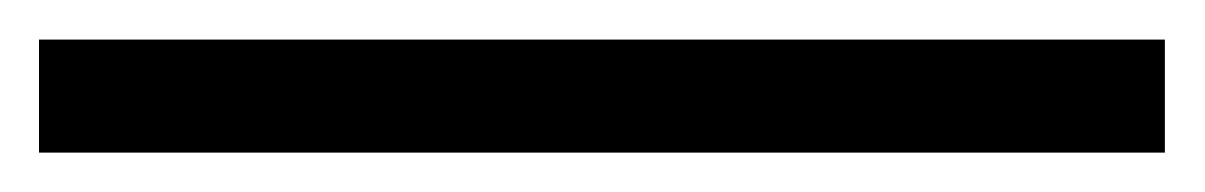

<svg xmlns="http://www.w3.org/2000/svg" viewBox="-28 -811 609 97"><path d="M560.5 -791V-733.9H-8.3V-791Z"/></svg>

Font: Arimo
Style: Italic
Weight: 400
Italic angle: -12°
Designer: Steve Matteson
Foundry: Monotype Imaging Inc.
Version: Version 1.33